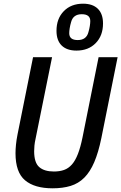

<svg xmlns="http://www.w3.org/2000/svg" viewBox="-20 -1008 657 1040"><path d="M262 -698 173 -258Q168 -236 166.5 -219Q165 -202 165 -189Q165 -127 192.5 -103Q220 -79 272 -79Q303 -79 327 -87.5Q351 -96 369.5 -117Q388 -138 402 -174Q416 -210 427 -264L514 -698H617L529 -260Q513 -182 490.5 -129.5Q468 -77 436.5 -45.5Q405 -14 362.5 -1Q320 12 265 12Q167 12 115.5 -31.5Q64 -75 64 -178Q64 -198 66.5 -224Q69 -250 75 -280L159 -698ZM394 -734Q342 -734 314 -761.5Q286 -789 286 -841Q286 -907 325.5 -947.5Q365 -988 430 -988Q482 -988 510 -960.5Q538 -933 538 -881Q538 -815 498.5 -774.5Q459 -734 394 -734ZM401 -791Q448 -791 459 -834Q464 -851 466.5 -867Q469 -883 469 -894Q469 -931 423 -931Q376 -931 365 -888Q360 -871 357.5 -855Q355 -839 355 -828Q355 -791 401 -791Z"/></svg>

Font: IBM Plex Sans Cond Medm
Style: Italic
Weight: 500
Width: 3
Italic angle: -11°
Designer: Mike Abbink, Paul van der Laan, Pieter van Rosmalen
Foundry: Bold Monday
Version: Version 1.3